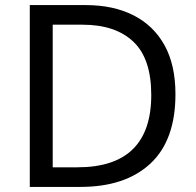

<svg xmlns="http://www.w3.org/2000/svg" viewBox="-20 -734 770 754"><path d="M669 -364Q669 -183 570.5 -91.5Q472 0 296 0H97V-714H317Q425 -714 504 -674Q583 -634 626 -556.5Q669 -479 669 -364ZM574 -361Q574 -504 503.5 -570.5Q433 -637 304 -637H187V-77H284Q574 -77 574 -361Z"/></svg>

Font: Noto Sans Warang Citi
Style: Regular
Weight: 400
Designer: Mangu Purty
Foundry: Mangu Purty
Version: Version 3.002; ttfautohint (v1.8.4.7-5d5b)